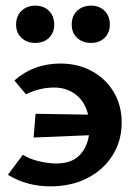

<svg xmlns="http://www.w3.org/2000/svg" viewBox="-20 -653 487 680"><path d="M37 -566Q37 -596 56 -614.5Q75 -633 105 -633Q135 -633 153.5 -614.5Q172 -596 172 -566Q172 -537 153.5 -519Q135 -501 105 -501Q75 -501 56 -519Q37 -537 37 -566ZM234 -566Q234 -596 253 -614.5Q272 -633 303 -633Q332 -633 350.5 -614.5Q369 -596 369 -566Q369 -537 350.5 -519Q332 -501 303 -501Q272 -501 253 -519Q234 -537 234 -566ZM411 -219Q411 -154 378.5 -102.5Q346 -51 289 -22Q232 7 159 7Q74 7 8 -34L61 -105Q84 -90 117.5 -82Q151 -74 179 -74Q232 -74 260 -101.5Q288 -129 295 -174L99 -166L106 -250L292 -247Q281 -293 248.5 -318Q216 -343 172 -343Q120 -343 72 -319L31 -368Q99 -428 194 -428Q256 -428 305.5 -401Q355 -374 383 -326.5Q411 -279 411 -219Z"/></svg>

Font: Ysabeau Infant
Style: Bold
Weight: 700
Designer: Christian Thalmann (Catharsis Fonts)
Version: Version 0.003